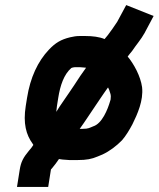

<svg xmlns="http://www.w3.org/2000/svg" viewBox="-20 -617 626 757"><path d="M316.2 -475H294.2C282.2 -475 269.6 -473.3 256.4 -470C220.1 -461.2 198.4 -448.1 172.7 -421C129.2 -375.1 99.3 -311.3 86.6 -231L81.5 -199C70.7 -130.5 82.8 -85.7 108.9 -50C110 -48.7 110.8 -47.3 111.3 -46L111.1 -45C106.6 -37.7 100.8 -30 93.5 -22C72.3 3.6 62.7 20.8 57.8 52L47 120H170L180.9 51C182.5 49.7 183.7 48.3 184.6 47C195.2 34.3 204.1 22.7 211.1 12C211.9 11.3 212.3 10.7 212.4 10L226.1 12C234.7 12.7 243.6 13.3 252.8 14H286.8C321.1 14 341.8 10 365 0C374.6 -4 374.6 -4 384.3 -8C412.6 -21.2 439.7 -42 461.1 -64C476.4 -81.5 490.3 -104.8 502.1 -127C521.8 -167 546 -220.3 540.2 -273C534.3 -316.8 507.3 -365.6 483.4 -394C488.4 -401.6 495 -408.3 500.9 -416C516.1 -439.1 536.6 -462.1 550.1 -487L585.7 -554L477.6 -597L442.1 -531C431.2 -514.4 416.3 -492.8 404.7 -478L392.3 -463C371.9 -471.7 344.9 -475 316.2 -475ZM294.3 -109C316.1 -139 333.4 -166.7 354.2 -197L375.1 -228C385.2 -244.2 395.1 -256.1 404.9 -271L406.1 -272C409.7 -265.3 411.8 -260 412.5 -256C415.7 -246.6 418.1 -240.8 416.3 -229C416.6 -227 416.2 -224.3 415 -221C404.5 -183.9 381.9 -129.8 347.8 -119C332.9 -113 328.4 -109 306.3 -109ZM319.4 -350C304.1 -329 287.9 -305.5 273.8 -283L252.9 -252C235.4 -225.4 218.6 -203.7 201.9 -176C202.4 -183.3 203.3 -191 204.5 -199L209.6 -231C217.3 -279.8 231.8 -323.5 261.3 -349C264.3 -350.4 271.1 -352 274.8 -352H295.8C304.2 -352 312 -350 319.4 -350Z"/></svg>

Font: Tape
Style: It
Weight: 500
Foundry: Cannot Into Space Fonts
Version: Version 0.97